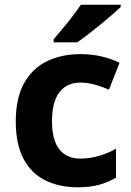

<svg xmlns="http://www.w3.org/2000/svg" viewBox="-20 -786 556 816"><path d="M311 10Q232 10 172.5 -19.5Q113 -49 80 -111Q47 -173 47 -270Q47 -370 83 -433.5Q119 -497 181 -526.5Q243 -556 322 -556Q369 -556 412 -546Q455 -536 488 -519L443 -405Q413 -418 382.5 -426.5Q352 -435 322 -435Q264 -435 232.5 -394Q201 -353 201 -271Q201 -190 232.5 -151Q264 -112 320 -112Q362 -112 401 -123.5Q440 -135 473 -154V-31Q441 -12 402.5 -1Q364 10 311 10ZM493 -756Q478 -742 455 -722Q432 -702 405 -680Q378 -658 352.5 -638.5Q327 -619 308 -606H208V-619Q224 -638 245.5 -663.5Q267 -689 288 -716.5Q309 -744 324 -766H493Z"/></svg>

Font: Noto Sans Georgian Bold
Style: Regular
Weight: 700
Designer: Monotype Design Team, Akaki Razmadze
Foundry: Google LLC
Version: Version 2.005; ttfautohint (v1.8.4.7-5d5b)